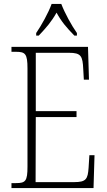

<svg xmlns="http://www.w3.org/2000/svg" viewBox="-20 -951 540 971"><path d="M163 -784V-771H176C214 -811 240 -841 266 -887C291 -841 317 -811 356 -771H369V-784C342 -822 307 -886 290 -931H241C225 -886 189 -822 163 -784ZM38 0H453L458 -166H432L428 -102C424 -46 416 -30 356 -30H160L161 -359H367V-389H161V-684H329C390 -684 398 -668 401 -601L404 -548H430L425 -714H38V-689H61C108 -689 119 -679 119 -605V-108C119 -35 109 -25 61 -25H38Z"/></svg>

Font: Noto Serif Hebrew Condensed ExtraLight
Style: Regular
Weight: 200
Width: 3
Designer: Monotype Design Team
Foundry: Monotype Imaging Inc.
Version: Version 2.004